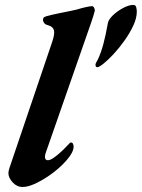

<svg xmlns="http://www.w3.org/2000/svg" viewBox="-20 -731 565 765"><path d="M69.9 14Q47.1 14 30.3 -4.5Q13.5 -23 13.5 -41.5Q13.5 -49.1 17.9 -62.5L187.4 -562.5Q199 -596.2 194.9 -610.4Q190.9 -624.6 174.5 -629.4Q161.3 -632.7 157.2 -637.8Q153 -643 151.3 -649.2Q151.1 -655.3 152.9 -659.2Q154.7 -663.2 164.6 -666.3Q187.5 -672.6 213.9 -677.9Q240.2 -683.2 264.2 -688.1Q288.3 -692.9 302.6 -697.8Q308.5 -699.6 317.4 -701.6Q326.4 -703.6 334.7 -705.1Q343 -706.5 346.1 -706.5Q351.9 -706.5 355.4 -699.3Q358.9 -692.2 357.3 -686.6Q355.7 -679.8 352 -667.8Q348.4 -655.8 343.9 -643L161.6 -120.3Q160.2 -116.4 159.7 -112.6Q159.1 -108.8 159.1 -106.1Q159.1 -92.6 170.7 -92.6Q179.8 -92.6 194.5 -102.7Q209.3 -112.9 225.2 -127.9Q241.1 -143 253.9 -156.7Q255.8 -158.9 258.1 -161.1Q260.3 -163.3 261.9 -163.3Q269.2 -163.3 271.3 -156.9Q273.4 -150.5 273.4 -147Q273.4 -131.1 259.1 -110.3Q244.8 -89.6 221.2 -67.7Q197.5 -45.7 170.1 -27.5Q142.6 -9.3 116.3 2.4Q90 14 69.9 14ZM368.3 -463.2Q360.5 -463.2 360.5 -472.5Q360.5 -477.3 363.3 -482.2Q366.1 -487 369.8 -493.6Q382.9 -522 391.9 -555.7Q401 -589.4 409.9 -639.3Q412.4 -653.3 430.1 -670.2Q447.7 -687 470.6 -699.2Q493.4 -711.4 511.3 -711.4Q520.4 -711.4 522.8 -701.9Q525.1 -692.4 525.1 -684.9Q525.1 -658.9 511.2 -629.1Q497.2 -599.2 476.3 -569.7Q455.4 -540.3 433 -516Q410.5 -491.8 392.6 -477.5Q374.6 -463.2 368.3 -463.2Z"/></svg>

Font: EB Garamond
Style: Italic
Weight: 400
Italic angle: -17.2°
Designer: Georg Duffner and Octavio Pardo
Foundry: Georg Duffner
Version: Version 1.001